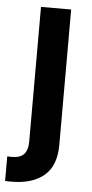

<svg xmlns="http://www.w3.org/2000/svg" viewBox="-75 -578 390 815"><g transform="rotate(5 120.0 -170.0)"><path d="M5 204.5Q-1.8 204.5 -8 204.4Q-14.2 204.2 -21.3 203.8V99.1L-2.8 99.8Q34.1 99.8 50.1 81.9Q66.1 63.9 66.1 29.5V-545.5H194.6V31.2Q194.6 119.7 144.9 162.1Q95.2 204.5 5 204.5Z"/></g></svg>

Font: Linik Sans SemiBold
Style: Regular
Weight: 600
Designer: Rasmus Andersson (font), Cristiano Sobral (main changes)
Foundry: rsms
Version: Version 3.018;June 1, 2022;FontCreator 14.0.0.2814 64-bit; t